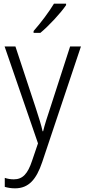

<svg xmlns="http://www.w3.org/2000/svg" viewBox="-20 -878 463 1046"><path d="M340 -850V-858H274C247 -813 202 -753 163 -709V-699H200C247 -738 311 -807 340 -850ZM5 -625 187 -97 155 -3C131 70 103 99 55 99C37 99 21 96 6 91V140C23 145 40 148 62 148C136 148 178 100 210 5L421 -625H362L253 -288C237 -240 223 -197 215 -163H212C205 -196 193 -233 175 -289L64 -625Z"/></svg>

Font: Noto Sans Kannada UI SemiCondensed Light
Style: Regular
Weight: 300
Width: 4
Designer: Jelle Bosma - Monotype Design Team
Foundry: Monotype Imaging Inc.
Version: Version 2.005